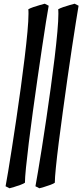

<svg xmlns="http://www.w3.org/2000/svg" viewBox="-20 -762 440 1026"><path d="M113.3 214.4Q106.9 219.2 90.1 225.6Q73.2 231.9 55.7 237.1Q38.1 242.2 30.8 244.1L9.8 233.4Q14.6 207.5 23.7 153.8Q32.7 100.1 43.9 27.6Q55.2 -44.9 67.4 -127.2Q79.6 -209.5 91.1 -293.5Q102.5 -377.4 111.8 -454.1Q121.1 -530.8 126.7 -591.8Q132.3 -652.8 132.3 -688.5Q132.3 -695.8 132.1 -701.7Q131.8 -707.5 131.3 -712.4Q140.1 -717.8 157.7 -723.9Q175.3 -730 192.9 -734.9Q210.4 -739.7 219.2 -742.2L240.2 -731.4Q234.9 -703.1 225.6 -644.3Q216.3 -585.4 204.6 -507.1Q192.9 -428.7 180.2 -340.6Q167.5 -252.4 155.5 -164.8Q143.6 -77.1 134 -0.2Q124.5 76.7 118.9 133.1Q113.3 189.5 113.3 214.4ZM272.9 214.4Q267.1 219.2 250 225.6Q232.9 231.9 215.6 237.1Q198.2 242.2 190.4 244.1L169.4 233.4Q174.3 207.5 183.3 153.8Q192.4 100.1 203.9 27.6Q215.3 -44.9 227.5 -127.2Q239.7 -209.5 251.2 -293.5Q262.7 -377.4 272 -454.1Q281.2 -530.8 286.6 -591.8Q292 -652.8 292 -688.5Q292 -695.8 291.7 -701.7Q291.5 -707.5 291 -712.4Q299.8 -717.8 317.4 -723.9Q335 -730 352.5 -734.9Q370.1 -739.7 378.9 -742.2L399.9 -731.4Q395 -703.1 385.7 -644.3Q376.5 -585.4 364.5 -507.1Q352.5 -428.7 340.1 -340.6Q327.6 -252.4 315.7 -164.8Q303.7 -77.1 293.9 -0.2Q284.2 76.7 278.6 133.1Q272.9 189.5 272.9 214.4Z"/></svg>

Font: Gentium Plus
Style: Bold Italic
Weight: 700
Italic angle: -8°
Designer: Victor Gaultney, Annie Olsen, Iska Routamaa, Becca Hirsbrunner
Foundry: SIL International
Version: Version 6.101